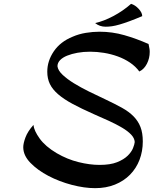

<svg xmlns="http://www.w3.org/2000/svg" viewBox="-20 -903 799 999"><path d="M753 -674Q756 -657 757.5 -650.5Q759 -644 759 -633Q759 -600 744.5 -571.5Q730 -543 705 -531Q685 -558 656 -577.5Q627 -597 592.5 -609.5Q558 -622 521 -628Q484 -634 449 -634Q414 -634 383.5 -628.5Q353 -623 329.5 -613.5Q306 -604 292.5 -590Q279 -576 279 -558Q282 -536 306 -513.5Q330 -491 365 -469.5Q400 -448 442.5 -427Q485 -406 526 -387Q577 -363 614 -342.5Q651 -322 675 -297.5Q699 -273 711 -242Q723 -211 723 -167Q723 -116 706 -71.5Q689 -27 656.5 6Q624 39 578 57.5Q532 76 475 76Q419 76 354 59Q289 42 232.5 12.5Q176 -17 138.5 -55.5Q101 -94 101 -137Q101 -157 112.5 -188Q124 -219 154 -253Q157 -223 186.5 -182Q216 -141 275 -106Q330 -74 388.5 -59.5Q447 -45 498 -45Q554 -45 589 -59Q624 -73 644 -92.5Q664 -112 672 -132Q680 -152 681 -164Q680 -184 662.5 -202.5Q645 -221 615.5 -238.5Q586 -256 547 -274Q508 -292 466 -310Q403 -338 357.5 -362.5Q312 -387 282.5 -412.5Q253 -438 239.5 -466Q226 -494 226 -530Q226 -586 260 -636Q294 -686 358 -712Q390 -726 426.5 -732Q463 -738 498 -738Q564 -738 627 -720Q690 -702 753 -674ZM662 -883Q683 -877 701.5 -857Q720 -837 720 -819Q682 -803 653.5 -792.5Q625 -782 602.5 -775.5Q580 -769 563 -766.5Q546 -764 530 -764Q498 -764 475 -783Q520 -793 570 -819.5Q620 -846 662 -883Z"/></svg>

Font: Kaushan Script
Style: Regular
Weight: 400
Designer: Pablo Impallari
Foundry: Pablo Impallari
Version: Version 1.002